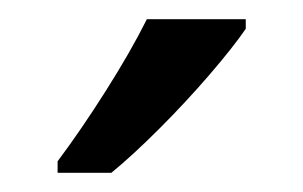

<svg xmlns="http://www.w3.org/2000/svg" viewBox="-20 -786 316 200"><path d="M236 -756Q223 -737 198.5 -708.5Q174 -680 146 -652Q118 -624 96 -606H40V-618Q64 -650 90 -691Q116 -732 133 -766H236Z"/></svg>

Font: Noto Sans Sinhala SemiCondensed
Style: Regular
Weight: 400
Width: 4
Designer: Jelle Bosma - Monotype Design Team
Foundry: Monotype Imaging Inc.
Version: Version 2.006; ttfautohint (v1.8.4.7-5d5b)